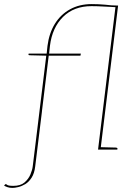

<svg xmlns="http://www.w3.org/2000/svg" viewBox="-81 -731 645 938"><path d="M89 0 145 -459 64 -461Q61 -461 59.5 -462Q58 -463 58 -465L59 -469H147L151 -507Q159 -569 187 -614.5Q215 -660 261 -685.5Q307 -711 367 -711Q400 -711 433 -708Q448 -706 463 -705Q478 -704 490 -704H496L410 0H398L483 -696Q471 -697 456.5 -697.5Q442 -698 427 -699Q411 -700 395.5 -700.5Q380 -701 366 -701Q280 -701 227 -648.5Q174 -596 163 -507L159 -469H314L312 -459H157L101 0ZM-20 187Q-34 187 -44 183.5Q-54 180 -61 176L-57 171Q-53 166 -47 171.5Q-41 177 -16 177Q19 177 38.5 160.5Q58 144 67.5 121.5Q77 99 79 81L112 -187H124L91 82Q87 116 73.5 137Q60 158 42.5 168.5Q25 179 8 183Q-9 187 -20 187ZM407 0 409 -12 486 -10Q488 -10 490.5 -8.5Q493 -7 493 -5L492 0Z"/></svg>

Font: Aleo Thin
Style: Italic
Weight: 250
Italic angle: -7°
Designer: Alessio Laiso
Foundry: Alessio Laiso
Version: Version 2.001;gftools[0.9.29]